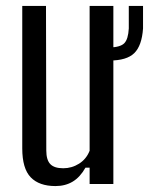

<svg xmlns="http://www.w3.org/2000/svg" viewBox="-20 -620 502 647"><path d="M167 7Q112 7 83.5 -22.5Q55 -52 55 -120V-600H135L136 -113Q136 -81 149.5 -67Q163 -53 193 -53Q222 -53 246.5 -68.5Q271 -84 282 -112V-600H362V0H282V-55H268Q250 -23 225 -8Q200 7 167 7ZM349 -416Q337 -416 325 -418V-461Q337 -460 350 -460Q386 -461 399 -474.5Q412 -488 414 -524Q414 -540 414 -562.5Q414 -585 414 -600H462Q462 -584 462 -562Q462 -540 462 -524Q458 -466 432.5 -441Q407 -416 349 -416Z"/></svg>

Font: Big Shoulders Text
Style: Regular
Weight: 400
Designer: Patric King
Foundry: XO Type Co
Version: Version 1.000; ttfautohint (v1.8.2)